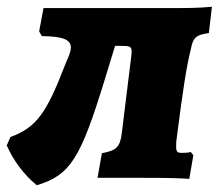

<svg xmlns="http://www.w3.org/2000/svg" viewBox="-29 -527 648 569"><path d="M457 -503H100L87 -434L95 -420C155 -419 181 -411 181 -386C181 -376 176 -362 168 -345L162 -330C109 -193 79 -149 2 -121L-9 -96C11 -51 41 -10 80 22C180 -8 210 -58 282 -293L312 -391H329C354 -391 361 -390 361 -375C361 -371 361 -366 360 -360L332 -133C327 -90 315 -81 273 -73L260 0H397C464 0 502 1 532 3L544 -67L536 -77C533 -75 524 -74 509 -74C497 -74 493 -77 493 -92C493 -99 493 -108 495 -120C513 -261 524 -332 537 -383C543 -416 553 -424 590 -429L599 -507C560 -503 523 -503 457 -503Z"/></svg>

Font: Alegreya SC Black
Style: Italic
Weight: 900
Italic angle: -7°
Designer: Juan Pablo del Peral
Foundry: Huerta Tipografica
Version: Version 2.007;PS 002.007;hotconv 1.0.88;makeotf.lib2.5.64775